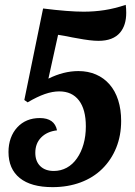

<svg xmlns="http://www.w3.org/2000/svg" viewBox="-20 -769 557 794"><path d="M15.1 -140.6Q15.1 -171.4 24.4 -197.3Q33.7 -223.1 51.3 -242.2Q86.9 -280.8 144.5 -280.8Q205.6 -280.8 215.8 -230Q174.3 -225.1 150.1 -200.4Q126 -175.8 126 -137.2Q126 -102.1 146.5 -82Q167 -62 202.6 -62Q231.4 -62 256.1 -75.4Q280.8 -88.9 298.3 -114.3Q315.9 -139.2 325.4 -172.9Q335 -206.5 335 -246.6Q335 -316.4 306.4 -353.8Q277.8 -391.1 225.1 -391.1Q197.3 -391.1 165.5 -380.1Q133.8 -369.1 94.2 -345.7L80.6 -355.5L158.2 -733.9Q263.7 -720.7 325.7 -720.7Q370.6 -720.7 412.8 -727.3Q455.1 -733.9 500 -749Q502 -733.9 502 -715.8Q502 -664.6 476.6 -634.3Q447.8 -600.1 387.2 -600.1Q354.5 -600.1 298.8 -610.8Q279.8 -613.8 255.4 -619.1L220.2 -625L180.2 -443.8Q243.2 -475.1 304.2 -475.1Q344.2 -475.1 377 -460.9Q409.7 -446.8 433.1 -419.9Q456.5 -393.1 468.8 -354.5Q481 -315.9 481 -269Q481 -208.5 460.7 -158.2Q440.4 -107.9 402.8 -70.8Q365.7 -34.2 313 -14.6Q260.3 4.9 197.3 4.9Q108.4 4.9 61.8 -32.7Q15.1 -70.3 15.1 -140.6Z"/></svg>

Font: Pattaya
Style: Regular
Weight: 400
Designer: Pablo Impallari / Thai characters Designed by Thanarat Vachiruckul and Suppakit Chalermlarp
Foundry: Pablo Impallari
Version: Version 2.000